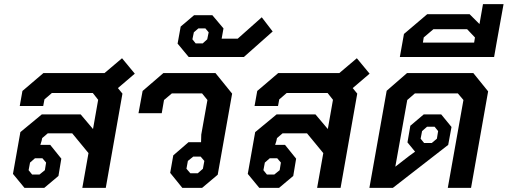

<svg xmlns="http://www.w3.org/2000/svg" viewBox="-20 -913 2467 933"><path d="M553 -485 575 -458 494 0H380L410 -169L331 -265H212L185 -242L182 -228L176 -209H224L278 -142L264 -58L195 0H99L43 -68L79 -271L183 -357H372L432 -286L457 -428L431 -461H232L196 -430L190 -398H76L89 -471L191 -558H488L573 -630L635 -555ZM150 -144 126 -123 119 -86 136 -65H172L198 -86L204 -123L186 -144Z M807 -73 822 -158 896 -222H957L958 -259L988 -427L962 -459H815L777 -427L766 -363H653L673 -471L774 -558H1027L1108 -458L1038 -64L962 0H866ZM941 -71 966 -93 973 -131 955 -152H919L893 -131L886 -93L905 -71Z M843 -701 858 -784 923 -839H1012L1066 -775L1059 -736L1057 -725H1135L1252 -829L1305 -760L1165 -636H897ZM965 -702 987 -722 994 -756 978 -775H944L922 -756L915 -722L931 -702Z M1694 -485 1716 -458 1635 0H1521L1551 -169L1472 -265H1353L1326 -242L1323 -228L1317 -209H1365L1419 -142L1405 -58L1336 0H1240L1184 -68L1220 -271L1324 -357H1513L1573 -286L1598 -428L1572 -461H1373L1337 -430L1331 -398H1217L1230 -471L1332 -558H1629L1714 -630L1776 -555ZM1291 -144 1267 -123 1260 -86 1277 -65H1313L1339 -86L1345 -123L1327 -144Z M2352 -469 2269 0H2156L2232 -427L2205 -459H1996L1959 -427L1901 -103L1968 -155L1997 -176L1960 -221L1974 -302L2039 -357H2124L2174 -296L2158 -209L1889 0H1775L1859 -472L1958 -558H2280ZM2024 -239 2041 -218H2078L2103 -239L2109 -276L2092 -297H2055L2031 -276Z M2427 -893 2394 -710 2381 -636H1923L1943 -748L2056 -844H2262L2310 -796L2327 -893ZM2288 -731 2250 -771H2086L2039 -731L2035 -706H2284Z"/></svg>

Font: Chakra Petch SemiBold
Style: Italic
Weight: 600
Italic angle: -10°
Designer: Katatrad Aksorn Co.,Ltd.
Foundry: Cadson Demak Co.,Ltd.
Version: Version 1.000; ttfautohint (v1.6)